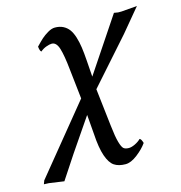

<svg xmlns="http://www.w3.org/2000/svg" viewBox="-131 -532 810 857"><g transform="rotate(-15 273.5 -103.0)"><path d="M214.8 -241.2Q208 -308.1 197.8 -341.1Q187.5 -374 166 -374Q156.2 -374 140.6 -368.4Q125 -362.8 112.8 -352.1Q106 -356.4 104 -377Q123 -397 135.3 -408Q147.5 -418.9 165.3 -429.4Q183.1 -439.9 198.2 -439.9Q220.2 -439.9 236.3 -431.6Q252.4 -423.3 262.9 -409.2Q273.4 -395 280.8 -371.6Q288.1 -348.1 291.7 -322.3Q295.4 -296.4 297.9 -259.8L303.2 -185.1L470.2 -435.1Q483.9 -433.1 488.8 -432.1H504.9L577.1 -438L488.8 -332L306.2 -126L326.2 47.9Q332 100.6 339.4 126Q346.7 151.4 354.7 158.2Q362.8 165 378.9 165Q391.1 165 407.5 157.2Q423.8 149.4 435.1 138.2Q442.4 140.1 448.2 160.2Q431.2 184.6 401.1 207.8Q371.1 231 346.2 231Q314 231 293.9 217.5Q273.9 204.1 261 166.7Q248 129.4 244.1 64L236.8 -25.9L133.8 125L62 233.9L-6.8 224.1L-29.8 223.1L-23.9 207L230 -104Z"/></g></svg>

Font: Common Serif SemiBold
Style: Italic
Weight: 600
Italic angle: -12°
Designer: Philipp H. Poll, Khaled Hosny
Foundry: Stefan Peev, Context Ltd.
Version: Version 1.026